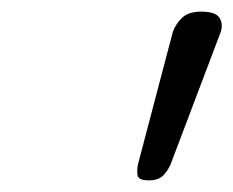

<svg xmlns="http://www.w3.org/2000/svg" viewBox="-20 -1031 401 330"><path d="M236 -721Q218 -721 216.5 -729.5Q215 -738 217 -748L277 -976Q282 -990 293 -1000.5Q304 -1011 326 -1011Q351 -1011 357.5 -1000Q364 -989 359 -975L273 -748Q268 -737 260 -729Q252 -721 236 -721Z"/></svg>

Font: Playwrite CO Light
Style: Regular
Weight: 300
Version: Version 1.002